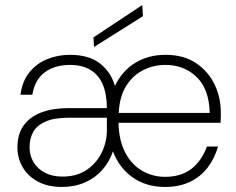

<svg xmlns="http://www.w3.org/2000/svg" viewBox="-20 -728 936 760"><path d="M225 12Q168 12 128.5 -10Q89 -32 69 -67.5Q49 -103 49 -144Q49 -198 74.5 -232.5Q100 -267 145 -283.5Q190 -300 250 -300H403Q403 -355 387 -393Q371 -431 338.5 -451Q306 -471 257 -471Q197 -471 157.5 -442Q118 -413 108 -353H61Q68 -407 96.5 -442Q125 -477 167 -494Q209 -511 257 -511Q332 -511 375.5 -477Q419 -443 435 -388Q463 -447 515 -479Q567 -511 635 -511Q707 -511 755.5 -478.5Q804 -446 829 -394.5Q854 -343 854 -283Q854 -273 854 -264Q854 -255 853 -242H449Q451 -169 477 -121.5Q503 -74 544.5 -51Q586 -28 633 -28Q697 -28 738 -60Q779 -92 799 -148H843Q830 -102 802.5 -65.5Q775 -29 732.5 -8.5Q690 12 633 12Q559 12 505.5 -25.5Q452 -63 427 -129Q413 -87 384.5 -55Q356 -23 315.5 -5.5Q275 12 225 12ZM227 -29Q283 -29 321.5 -54.5Q360 -80 381 -121Q402 -162 403 -208V-262H252Q194 -262 159.5 -246.5Q125 -231 111 -205Q97 -179 97 -145Q97 -113 112.5 -86.5Q128 -60 157.5 -44.5Q187 -29 227 -29ZM450 -281H810Q808 -375 758.5 -423Q709 -471 635 -471Q588 -471 547 -450.5Q506 -430 479.5 -388Q453 -346 450 -281ZM352 -542 350 -580 543 -708 546 -664Z"/></svg>

Font: DM Sans 20pt ExtraLight
Style: Regular
Weight: 250
Version: Version 4.004;gftools[0.9.30]